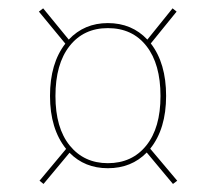

<svg xmlns="http://www.w3.org/2000/svg" viewBox="-20 -572 500 465"><path d="M409.2 -134.3 398.9 -126.5 335.4 -202.6Q298.3 -164.6 241.2 -164.6Q185.1 -164.6 148.4 -202.1L85.4 -126.5L75.7 -134.3L140.1 -211.4Q101.1 -259.8 101.1 -339.8Q101.1 -418.5 138.2 -466.3L74.2 -543.9L84.5 -551.8L146.5 -476.1Q184.1 -516.1 241.2 -516.1Q299.3 -516.1 336.9 -476.1L397.9 -551.8L407.7 -543.9L345.2 -466.8Q382.3 -418.9 382.3 -339.8Q382.3 -259.8 343.8 -211.9ZM241.2 -176.8Q299.8 -176.8 334.2 -219.5Q368.7 -262.2 368.7 -339.4Q368.7 -417 334.7 -460.4Q300.8 -503.9 241.2 -503.9Q182.6 -503.9 148.4 -460.4Q114.3 -417 114.3 -339.4Q114.3 -262.2 148.9 -219.5Q183.6 -176.8 241.2 -176.8Z"/></svg>

Font: Fira Sans Compressed Hair
Style: Italic
Weight: 100
Width: 3
Italic angle: -8°
Designer: Carrois Corporate & Edenspiekermann AG
Foundry: Carrois Corporate GbR & Edenspiekermann AG
Version: Version 4.203;PS 004.203;hotconv 1.0.88;makeotf.lib2.5.64775